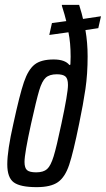

<svg xmlns="http://www.w3.org/2000/svg" viewBox="-20 -763 436 791"><path d="M10 -86Q10 -143 35 -253Q61 -373 78.5 -424.5Q96 -476 122.5 -497Q149 -518 201 -518Q248 -518 266 -495L270 -497L271 -529Q271 -587 262 -630L183 -619L194 -668L253 -676Q248 -698 235 -739V-743H306Q319 -701 322 -685L396 -696L385 -647L332 -639Q341 -587 341 -531Q341 -458 332 -396.5Q323 -335 306 -253Q282 -135 265 -84Q248 -33 218.5 -12.5Q189 8 131 8Q64 8 37 -11.5Q10 -31 10 -86ZM233 -253Q260 -379 260 -413Q260 -439 249.5 -448Q239 -457 214 -457Q184 -457 168.5 -443Q153 -429 141.5 -390.5Q130 -352 108 -253Q81 -130 81 -96Q81 -71 91.5 -62Q102 -53 129 -53Q159 -53 174 -66.5Q189 -80 201 -119Q213 -158 233 -253Z"/></svg>

Font: Saira Ultra Condensed Medium
Style: Italic
Weight: 500
Width: 1
Italic angle: -12°
Designer: Hector Gatti with collaboration of the Omnibus-Type team
Foundry: Omnibus-Type
Version: Version 1.001; ttfautohint (v1.8)